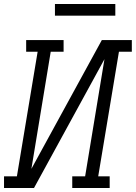

<svg xmlns="http://www.w3.org/2000/svg" viewBox="-33 -934 675 954"><path d="M-13 0V-58H51L154 -677H97V-735H283V-677H219L123 -95L473 -735H622V-677H558L455 -58H512V0H326V-58H390L486 -640L136 0ZM240 -856V-914H540V-856Z"/></svg>

Font: Iosevka Slab Light Extended
Style: Italic
Weight: 300
Width: 7
Italic angle: -9°
Monospace: yes
Designer: Belleve Invis
Foundry: Belleve Invis
Version: Version 11.1.0; ttfautohint (v1.8.3)